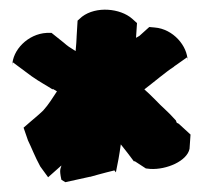

<svg xmlns="http://www.w3.org/2000/svg" viewBox="-20 -626 408 391"><path d="M5 -492V-500L44 -471C61 -459 73 -453 87 -444L88 -445L89 -444C91 -443 93 -442 96 -440C88 -428 79 -413 68 -401C61 -394 43 -379 43 -379L28 -366L37 -340C44 -326 51 -307 62 -287L78 -265L105 -289C104 -282 100 -283 105 -260L113 -255L163 -266H164C175 -269 185 -272 197 -275L213 -279L216 -275C220 -294 223 -310 226 -332C235 -321 244 -309 253 -297L254 -298L277 -283L286 -282C319 -280 361 -298 366 -323L368 -352L344 -374L340 -376L338 -381L337 -382C321 -400 310 -408 297 -422C288 -431 282 -437 274 -444C295 -460 317 -479 334 -490L335 -491L362 -510V-502C362 -532 333 -567 295 -570L284 -571L264 -553C262 -552 261 -551 257 -549L259 -579L249 -588C225 -609 176 -614 147 -592L138 -584L136 -551V-550C136 -543 135 -536 134 -522C121 -530 118 -532 110 -539L85 -559H75C37 -557 5 -524 5 -492Z"/></svg>

Font: SolarCharger
Style: 1050
Weight: 1000
Designer: Mew Too
Foundry: Cannot Into Space Fonts/KineticPlasma Fonts
Version: Version 1.100